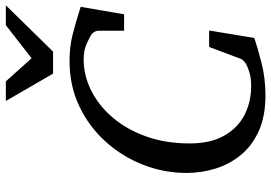

<svg xmlns="http://www.w3.org/2000/svg" viewBox="-162 -794 972 689"><g transform="rotate(-90 324.5 -450.0)"><path d="M644 -647 617.2 -491.2H558.1V-584Q558.1 -591.8 553 -599.1Q547.9 -606.4 542.5 -609.9Q536.6 -613.8 512.7 -625Q488.8 -636.2 455.1 -636.2Q397.5 -636.2 343.8 -609.4Q290 -582.5 247.1 -532.5Q204.1 -482.4 179 -412.4Q153.8 -342.3 153.8 -255.9Q153.8 -180.7 181.9 -131.6Q210 -82.5 256.6 -58.8Q303.2 -35.2 358.9 -35.2Q391.1 -35.2 411.1 -42.2Q431.2 -49.3 434.6 -51.3Q439.9 -53.7 447.3 -59.6Q454.6 -65.4 457 -71.8L500 -186H559.1L532.2 -23.9Q498 -12.2 442.6 2Q387.2 16.1 326.2 16.1Q251.5 16.1 198.5 -7.8Q145.5 -31.7 112.3 -72.3Q79.1 -112.8 63.5 -163.3Q47.9 -213.9 47.9 -267.1Q47.9 -347.2 76.9 -422.1Q106 -497.1 159.7 -556.9Q213.4 -616.7 287.1 -651.9Q360.8 -687 450.2 -687Q499 -687 542.7 -676.3Q586.4 -665.5 644 -647ZM649.4 -915.5 483.4 -746.1H404.3L306.2 -915.5H376.5L459.5 -823.2L578.1 -915.5Z"/></g></svg>

Font: Charis
Style: Italic
Weight: 400
Italic angle: -11°
Designer: Walt Agee, Miriam Martin, Annie Olsen, Victor Gaultney, Lorna Priest, Alan Ward, Bob Hallissy, Martin Hosken, Sharon Cor
Foundry: SIL Global
Version: Version 7.000